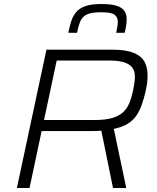

<svg xmlns="http://www.w3.org/2000/svg" viewBox="-20 -935 782 955"><path d="M64 0 211 -688H536Q606 -688 645 -672Q684 -656 699 -627.5Q714 -599 714 -561Q714 -549 713 -535Q712 -521 709.5 -507Q707 -493 704 -479Q696 -446 686 -416.5Q676 -387 660 -362.5Q644 -338 617 -320.5Q590 -303 546 -294L608 0H542L484 -285Q471 -284 457 -283.5Q443 -283 428 -283H187L127 0ZM199 -338H450Q505 -338 539.5 -348.5Q574 -359 593.5 -378Q613 -397 624 -424Q635 -451 642 -485Q646 -505 648.5 -522.5Q651 -540 651 -555Q651 -580 639 -597.5Q627 -615 599 -624.5Q571 -634 522 -634H262ZM320 -772Q326 -804 334.5 -830Q343 -856 359 -875Q375 -894 404.5 -904.5Q434 -915 483 -915Q534 -915 561 -906Q588 -897 599 -880.5Q610 -864 610 -841Q610 -825 607.5 -808Q605 -791 600 -772H558Q561 -788 563.5 -801.5Q566 -815 566 -826Q566 -850 549.5 -862Q533 -874 483 -874Q435 -874 412 -863Q389 -852 379.5 -829Q370 -806 363 -772Z"/></svg>

Font: Saira SemiExpanded Light
Style: Italic
Weight: 300
Width: 6
Italic angle: -12°
Designer: Hector Gatti with collaboration of the Omnibus-Type team
Foundry: Omnibus-Type
Version: Version 1.101